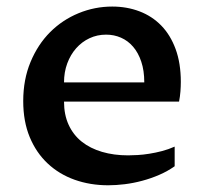

<svg xmlns="http://www.w3.org/2000/svg" viewBox="-20 -547 617 577"><path d="M504.9 -47.4Q483.4 -32.2 458.5 -21.5Q433.6 -10.7 407.2 -3.7Q380.9 3.4 354.7 6.6Q328.6 9.8 305.2 9.8Q251 9.8 204.3 -6.8Q157.7 -23.4 123.3 -55.7Q88.9 -87.9 69.3 -135Q49.8 -182.1 49.8 -243.2Q49.8 -308.1 71.8 -360.8Q93.8 -413.6 130.6 -450.4Q167.5 -487.3 216.1 -507.3Q264.6 -527.3 317.4 -527.3Q361.3 -527.3 399.2 -512.9Q437 -498.5 464.6 -470.2Q492.2 -441.9 507.8 -399.4Q523.4 -356.9 523.4 -300.8Q523.4 -287.1 522.2 -271.7Q521 -256.3 518.1 -241.7H172.4Q172.4 -202.1 186.3 -171.9Q200.2 -141.6 225.6 -121.3Q251 -101.1 286.6 -90.6Q322.3 -80.1 365.2 -80.1Q377.4 -80.1 393.8 -81.1Q410.2 -82 428.7 -85Q447.3 -87.9 466.8 -93Q486.3 -98.1 504.9 -106.4ZM413.6 -299.3Q413.6 -335 404.5 -361.8Q395.5 -388.7 379.9 -406.7Q364.3 -424.8 343.5 -433.8Q322.8 -442.9 298.8 -442.9Q272 -442.9 249 -432.1Q226.1 -421.4 209 -402.1Q191.9 -382.8 182.1 -356.4Q172.4 -330.1 172.4 -299.3Z"/></svg>

Font: Proza Libre
Style: Medium
Weight: 500
Designer: Jasper de Waard
Foundry: Jasper de Waard
Version: Version 1.000; ttfautohint (v1.4.1.8-43bc)